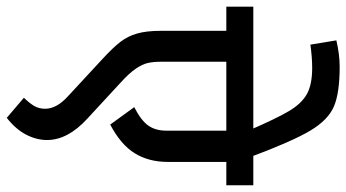

<svg xmlns="http://www.w3.org/2000/svg" viewBox="-258 -671 1028 570"><g transform="rotate(90 256.0 -386.0)"><path d="M521 -543.9H451.7V-370.1Q451.7 -313.5 426 -272Q400.4 -230.5 340.8 -199.2L289.1 -270.5Q329.1 -291 344 -312.5Q358.9 -334 358.9 -365.7V-543.9H154.3V-351.1Q154.3 -327.1 158 -311Q161.6 -294.9 174.6 -275.6Q187.5 -256.3 214.8 -231.4L323.2 -131.3Q386.7 -73.2 386.7 -11.7Q386.7 19.5 370.8 50.3Q355 81.1 320.8 107.9L261.2 57.1Q277.8 40 285.9 25.9Q293.9 11.7 293.9 -5.9Q293.9 -39.6 257.8 -72.8L144.5 -177.7Q111.8 -208 95.2 -229.5Q78.6 -251 70.6 -278.8Q62.5 -306.6 62.5 -349.6V-543.9H-9.3V-624H521ZM358.9 -609.4Q322.8 -692.9 300.5 -730.2Q278.3 -767.6 250 -783.2Q221.7 -798.8 172.4 -798.8Q142.1 -798.8 103.5 -793.5L90.8 -870.6Q132.8 -880.4 169.4 -880.4Q247.1 -880.4 287.1 -863.3Q327.1 -846.2 358.9 -793Q390.6 -739.7 437 -615.7L367.7 -589.4Z"/></g></svg>

Font: Varta SemiBold
Style: Regular
Weight: 600
Designer: Joana Correia, Viktoriya Grabowska, Eben Sorkin
Foundry: Sorkin Type
Version: Version 1.003; ttfautohint (v1.3) -l 8 -r 24 -G 200 -x 12 -H